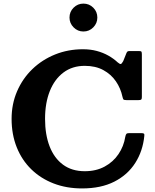

<svg xmlns="http://www.w3.org/2000/svg" viewBox="-20 -1041 871 1076"><path d="M45 -375Q45 -287.7 73.6 -216Q102.2 -144.2 155 -92.6Q207.8 -41 280.1 -13Q352.5 15 440 15Q546 15 620.8 -23.1Q695.5 -61.2 738 -127.9Q780.5 -194.5 788.8 -279.5Q790 -289 786.6 -292Q783.3 -295 770.5 -295H704Q692.2 -295 688.4 -290.7Q684.5 -286.5 682 -274Q673.7 -221.2 644.1 -177.4Q614.5 -133.5 566.5 -107.5Q518.5 -81.5 455 -81.5Q383 -81.5 333.4 -118Q283.8 -154.5 258.1 -220.5Q232.5 -286.5 232.5 -375Q232.5 -463.5 259.1 -530.4Q285.8 -597.2 335.6 -634.6Q385.5 -672 455 -672Q515.5 -672 559.1 -648.2Q602.7 -624.5 629.6 -585.1Q656.5 -545.7 666.2 -499Q668.7 -488.2 671.5 -484.1Q674.2 -480 688 -480H756.5Q768.3 -480 771.6 -483.2Q775 -486.5 775 -497.5V-735.7Q775 -748 772.5 -751.5Q770 -755 757.5 -755H709Q698.5 -755 695.6 -753.1Q692.7 -751.2 689.2 -745L670.5 -698.3Q662.2 -683.3 656.9 -682.3Q651.5 -681.3 640 -691Q617 -712.5 587.4 -729.3Q557.7 -746 522.2 -755.5Q486.8 -765 445 -765Q361.5 -765 288.9 -735.8Q216.2 -706.5 161.5 -653.8Q106.7 -601 75.9 -529.8Q45 -458.5 45 -375ZM447.4 -864.5Q479.9 -864.5 502.7 -887.6Q525.5 -910.8 525.5 -942.6Q525.5 -975.2 502.7 -998Q479.9 -1020.8 447.4 -1020.8Q415.5 -1020.8 392.5 -998Q369.5 -975.2 369.5 -942.6Q369.5 -910.8 392.5 -887.6Q415.5 -864.5 447.4 -864.5Z"/></svg>

Font: Besley
Style: Regular
Weight: 400
Designer: Owen Earl
Foundry: indestructible type*
Version: Version 4.000